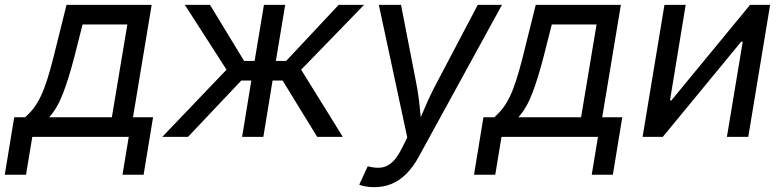

<svg xmlns="http://www.w3.org/2000/svg" viewBox="-71 -566 3237 794"><path d="M-51.3 156.7 -12.2 -81.1H32.7Q52.2 -98.1 67.9 -118.4Q83.5 -138.7 97.2 -167Q110.8 -195.3 123.8 -235.6Q136.7 -275.9 150.9 -332L204.1 -545.9H556.2L479 -81.1H562L522.9 156.7H435.5L461.4 0H62.5L36.6 156.7ZM132.3 -81.1H391.6L455.6 -464.8H270.5L236.8 -332Q214.4 -245.1 190.4 -181.9Q166.5 -118.7 132.3 -81.1Z M600.1 0 865.7 -277.8 693.4 -545.9H797.4L938.5 -314H981.9L1020.5 -545.9H1108.4L1069.8 -314H1112.3L1329.6 -545.9H1434.6L1174.3 -277.8L1346.7 0H1240.7L1097.7 -232.9H1056.2L1018.1 0H930.2L968.3 -232.9H926.8L706.5 0Z M1414.6 197.8 1449.7 121.6 1458 123.5Q1484.9 129.9 1507.6 126.7Q1530.3 123.5 1550.5 105.2Q1570.8 86.9 1590.3 48.3L1613.3 2.9L1495.6 -545.9H1587.4L1650.4 -222.2Q1660.2 -171.9 1664.8 -121.8Q1669.4 -71.8 1675.8 -24.9H1643.6Q1665.5 -71.8 1686.5 -121.8Q1707.5 -171.9 1734.4 -222.2L1904.8 -545.9H2004.9L1661.1 81.5Q1637.7 124.5 1609.6 152.6Q1581.5 180.7 1548.6 194.3Q1515.6 208 1476.6 208Q1455.1 208 1438.2 204.6Q1421.4 201.2 1414.6 197.8Z M1889.2 156.7 1928.2 -81.1H1973.1Q1992.7 -98.1 2008.3 -118.4Q2023.9 -138.7 2037.6 -167Q2051.3 -195.3 2064.2 -235.6Q2077.1 -275.9 2091.3 -332L2144.5 -545.9H2496.6L2419.4 -81.1H2502.4L2463.4 156.7H2376L2401.9 0H2002.9L1977.1 156.7ZM2072.8 -81.1H2332L2396 -464.8H2210.9L2177.2 -332Q2154.8 -245.1 2130.9 -181.9Q2106.9 -118.7 2072.8 -81.1Z M3023.4 0H2935.1L3000.5 -393.6H2994.1L2669.9 0H2586.4L2676.8 -545.9H2764.6L2699.7 -150.9H2705.6L3030.8 -545.9H3113.8Z"/></svg>

Font: Adwaita Sans
Style: Italic
Weight: 400
Italic angle: -9.39999°
Designer: Rasmus Andersson
Foundry: rsms
Version: Version 4.001;git-9221beed3